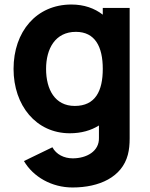

<svg xmlns="http://www.w3.org/2000/svg" viewBox="-20 -575 664 850"><path d="M289 15C340 15 383 2.5 418 -19.5V35C420 95 363 126 302 126C264 126 229 109 212 77L86 138C127 208 209 255 301 255C420 255 520 209 546 110C552 87 554 64 554 37V-540H435V-510C398.5 -538.5 352 -555 296 -555C141 -555 40 -435 40 -270C40 -108 140 15 289 15ZM311 -106C223 -106 184 -179 184 -270C184 -360 225 -434 316 -434C401 -434 435 -368 435 -270C435 -172 402 -106 311 -106Z"/></svg>

Font: Manrope ExtraBold
Style: Regular
Weight: 800
Designer: Mikhail Sharanda
Foundry: Mikhail Sharanda
Version: Version 4.505